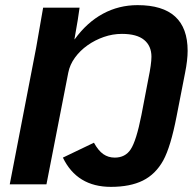

<svg xmlns="http://www.w3.org/2000/svg" viewBox="-20 -718 763 748"><path d="M412 10Q280 10 225 -104L346 -162Q363 -131 382.5 -117.5Q402 -104 427 -104Q468 -104 489 -136Q511 -169 531 -270L558 -411Q570 -469 570 -497Q570 -539 541.5 -562.5Q513 -586 455 -586Q419 -586 384.5 -574Q350 -562 321 -541.5Q292 -521 272 -493.5Q252 -466 246 -435L161 0H18L121 -533L148 -688H290Q288 -671 283 -640.5Q278 -610 270 -565H271Q319 -631 381 -664.5Q443 -698 516 -698Q711 -698 711 -520Q711 -484 701 -434L668 -265Q645 -146 616 -93Q586 -39 536.5 -14.5Q487 10 412 10Z"/></svg>

Font: Libra Sans Modern
Style: Bold Italic
Weight: 700
Italic angle: -12°
Foundry: Stefan Peev, Context Ltd
Version: Version 1.000